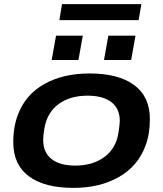

<svg xmlns="http://www.w3.org/2000/svg" viewBox="-20 -893 786 925"><path d="M266.1 -795.9 278.8 -873H661.1L647.9 -795.9ZM229 -604 250 -721.2H378.9L357.9 -604ZM481 -604 502 -721.2H632.8L611.8 -604ZM334 12.2Q194.3 12.2 119.1 -43.7Q43.9 -99.6 43.9 -208Q43.9 -282.7 66.9 -341.8Q103.5 -438 194.1 -488.5Q284.7 -539.1 411.1 -539.1Q550.8 -539.1 626.5 -483.2Q702.1 -427.2 702.1 -318.8Q702.1 -247.1 681.2 -191.9Q645 -92.8 553 -40.3Q460.9 12.2 334 12.2ZM342.8 -95.2Q426.8 -95.2 482.9 -136.7Q539.1 -178.2 550.8 -253.9Q557.1 -296.9 557.1 -310.1Q557.1 -369.6 516.6 -400.9Q476.1 -432.1 401.9 -432.1Q316.9 -432.1 261.7 -391.1Q206.5 -350.1 193.8 -273.9Q188 -240.7 188 -219.2Q188 -158.7 228 -127Q268.1 -95.2 342.8 -95.2Z"/></svg>

Font: Archivo Expanded SemiBold
Style: Italic
Weight: 600
Width: 7
Italic angle: -10°
Designer: Hector Gatti
Foundry: Omnibus-Type
Version: Version 2.001